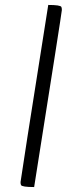

<svg xmlns="http://www.w3.org/2000/svg" viewBox="-20 -752 270 776"><path d="M65 -4Q63 -8 63 -16Q63 -24 175 -732Q224 -732 228 -724Q230 -720 230 -711.5Q230 -703 118 4Q69 4 65 -4Z"/></svg>

Font: Economica
Style: Italic
Weight: 400
Designer: Vicente Lamonaca
Foundry: Vicente Lamonaca
Version: Version 1.100